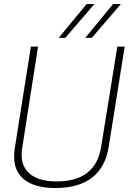

<svg xmlns="http://www.w3.org/2000/svg" viewBox="-20 -934 646 964"><path d="M257 10Q158 10 104.5 -30.5Q51 -71 51 -147Q51 -158 51.5 -166Q52 -174 54 -188L135 -700H171L91 -188Q79 -109 124.5 -66Q170 -23 264 -23Q461 -23 488 -198L569 -700H606L526 -198Q493 10 257 10ZM408 -744 548 -914H587L441 -744ZM275 -744 415 -914H454L308 -744Z"/></svg>

Font: Georama ExtraLight
Style: Italic
Weight: 200
Italic angle: -9°
Designer: Jean-Baptiste Levee
Foundry: Production Type
Version: Version 1.000